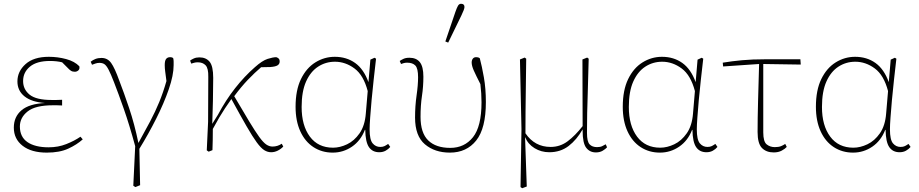

<svg xmlns="http://www.w3.org/2000/svg" viewBox="-20 -793 4851 1014"><path d="M227 13Q146 13 99.5 -23Q53 -59 53 -119Q53 -176 93.5 -210.5Q134 -245 218 -249Q147 -254 109.5 -284Q72 -314 72 -363Q72 -416 115 -454.5Q158 -493 238 -493Q285 -493 329.5 -481Q374 -469 399 -443Q402 -429 394 -421.5Q386 -414 375 -414Q363 -414 354.5 -419.5Q346 -425 337 -435L308 -464Q279 -471 244 -471Q174 -471 138 -441Q102 -411 102 -365Q102 -321 136.5 -293Q171 -265 253 -265Q265 -265 278 -265Q291 -265 308 -266V-236Q292 -237 280.5 -237Q269 -237 259 -237Q167 -237 126 -204.5Q85 -172 85 -125Q85 -70 125 -42.5Q165 -15 237 -15Q287 -15 330 -32Q373 -49 405 -71L417 -57Q386 -29 340.5 -8Q295 13 227 13Z M684 188 694 -21Q663 -135 634 -217.5Q605 -300 582 -359Q565 -403 553.5 -425Q542 -447 531.5 -454Q521 -461 505 -461Q494 -461 484 -457.5Q474 -454 466 -451L459 -467Q470 -476 484 -481.5Q498 -487 516 -487Q548 -487 567 -460.5Q586 -434 610 -367Q634 -305 662 -222Q690 -139 711 -38Q746 -101 773 -152Q800 -203 821 -254Q842 -305 859 -365Q855 -397 852.5 -415Q850 -433 850 -449Q850 -473 857.5 -482Q865 -491 878 -491Q891 -491 895 -485Q897 -477 897 -467Q897 -457 897 -449Q897 -396 871.5 -322Q846 -248 805 -166.5Q764 -85 716 -7L720 185L695 195Z M1082 8 1072 1 1079 -150 1080 -387Q1081 -432 1066 -448Q1051 -464 1024 -464Q1014 -464 1005 -461.5Q996 -459 990 -457L984 -473Q990 -478 1003 -484Q1016 -490 1033 -490Q1068 -490 1087 -467Q1106 -444 1106 -382Q1106 -322 1104.5 -260Q1103 -198 1101 -139L1131 -187Q1172 -264 1221.5 -327Q1271 -390 1326 -438Q1365 -473 1393.5 -482Q1422 -491 1439 -491Q1446 -489 1451.5 -484Q1457 -479 1457 -468Q1457 -455 1446 -448Q1435 -441 1408 -439L1359 -438Q1325 -409 1289.5 -372Q1254 -335 1217 -285Q1265 -203 1296.5 -151Q1328 -99 1349 -70Q1370 -41 1386 -30Q1402 -19 1419 -19Q1433 -19 1445.5 -23Q1458 -27 1468 -34L1476 -19Q1464 -6 1447 2.5Q1430 11 1412 11Q1393 11 1375.5 0Q1358 -11 1336 -41Q1314 -71 1282 -126.5Q1250 -182 1202 -270Q1183 -243 1168 -220.5Q1153 -198 1138 -172.5Q1123 -147 1104 -112Q1104 -82 1103.5 -54Q1103 -26 1102 0Z M1573 -228Q1573 -130 1616.5 -71.5Q1660 -13 1739 -13Q1775 -13 1813 -31Q1851 -49 1879 -89Q1907 -129 1912 -194L1922 -312Q1900 -396 1852 -431.5Q1804 -467 1749 -467Q1700 -467 1660 -441Q1620 -415 1596.5 -362.5Q1573 -310 1573 -228ZM1737 13Q1680 13 1635.5 -16Q1591 -45 1566 -99.5Q1541 -154 1541 -229Q1541 -317 1569.5 -375.5Q1598 -434 1645.5 -463.5Q1693 -493 1748 -493Q1810 -493 1855.5 -460.5Q1901 -428 1926 -359V-360L1936 -478L1958 -488L1966 -483Q1960 -429 1953.5 -372.5Q1947 -316 1942.5 -264.5Q1938 -213 1935 -172.5Q1932 -132 1932 -110Q1932 -55 1948 -36Q1964 -17 1988 -17Q2002 -17 2011 -21.5Q2020 -26 2030 -33L2041 -17Q2031 -5 2016.5 3Q2002 11 1983 11Q1947 11 1928.5 -16Q1910 -43 1909 -107H1907Q1885 -50 1839 -18.5Q1793 13 1737 13Z M2356 13Q2276 13 2224 -31Q2172 -75 2172 -172Q2172 -233 2180 -288.5Q2188 -344 2188 -385Q2188 -432 2173.5 -447Q2159 -462 2130 -462Q2120 -462 2111.5 -459.5Q2103 -457 2098 -455L2091 -471Q2098 -476 2110.5 -482Q2123 -488 2142 -488Q2179 -488 2197.5 -464.5Q2216 -441 2216 -388Q2216 -336 2208.5 -286.5Q2201 -237 2201 -176Q2201 -91 2241.5 -51.5Q2282 -12 2358 -12Q2433 -12 2478 -68.5Q2523 -125 2523 -253Q2523 -277 2521.5 -300Q2520 -323 2517 -349Q2493 -396 2482 -421Q2471 -446 2471 -463Q2471 -475 2477 -483Q2483 -491 2494 -491Q2508 -491 2514 -485Q2525 -444 2535.5 -384.5Q2546 -325 2546 -254Q2546 -115 2495 -51Q2444 13 2356 13ZM2332 -574 2385 -730Q2393 -753 2399 -763Q2405 -773 2415 -773Q2433 -773 2433 -756Q2433 -745 2417 -712L2347 -568Z M2729 195 2734 -111 2726 -479 2751 -489 2759 -483Q2758 -396 2757 -328Q2756 -260 2755.5 -202.5Q2755 -145 2755 -89Q2804 -17 2888 -17Q2938 -17 2978 -47Q3018 -77 3057 -127L3056 -479L3081 -489L3089 -483Q3087 -388 3084.5 -318.5Q3082 -249 3081 -195Q3080 -141 3080 -91Q3080 -45 3094 -30.5Q3108 -16 3133 -16Q3150 -16 3160 -21Q3170 -26 3179 -31L3186 -15Q3178 -6 3163 3Q3148 12 3127 12Q3095 12 3076 -12.5Q3057 -37 3057 -103V-108V-110Q3026 -55 2983 -22Q2940 11 2881 11Q2838 11 2803 -10.5Q2768 -32 2753 -69V-67L2762 192L2738 201Z M3301 -228Q3301 -130 3344.5 -71.5Q3388 -13 3467 -13Q3503 -13 3541 -31Q3579 -49 3607 -89Q3635 -129 3640 -194L3650 -312Q3628 -396 3580 -431.5Q3532 -467 3477 -467Q3428 -467 3388 -441Q3348 -415 3324.5 -362.5Q3301 -310 3301 -228ZM3465 13Q3408 13 3363.5 -16Q3319 -45 3294 -99.5Q3269 -154 3269 -229Q3269 -317 3297.5 -375.5Q3326 -434 3373.5 -463.5Q3421 -493 3476 -493Q3538 -493 3583.5 -460.5Q3629 -428 3654 -359V-360L3664 -478L3686 -488L3694 -483Q3688 -429 3681.5 -372.5Q3675 -316 3670.5 -264.5Q3666 -213 3663 -172.5Q3660 -132 3660 -110Q3660 -55 3676 -36Q3692 -17 3716 -17Q3730 -17 3739 -21.5Q3748 -26 3758 -33L3769 -17Q3759 -5 3744.5 3Q3730 11 3711 11Q3675 11 3656.5 -16Q3638 -43 3637 -107H3635Q3613 -50 3567 -18.5Q3521 13 3465 13Z M3799 -442 3797 -462Q3845 -470 3899 -475Q3953 -480 4025 -480H4207L4209 -452L4011 -455V-94Q4011 -45 4029 -30.5Q4047 -16 4072 -16Q4092 -16 4104.5 -21Q4117 -26 4127 -33L4135 -17Q4126 -7 4108.5 2.5Q4091 12 4066 12Q4027 12 4004 -11.5Q3981 -35 3981 -96Q3981 -165 3983.5 -258.5Q3986 -352 3989 -455Z M4321 -228Q4321 -130 4364.5 -71.5Q4408 -13 4487 -13Q4523 -13 4561 -31Q4599 -49 4627 -89Q4655 -129 4660 -194L4670 -312Q4648 -396 4600 -431.5Q4552 -467 4497 -467Q4448 -467 4408 -441Q4368 -415 4344.5 -362.5Q4321 -310 4321 -228ZM4485 13Q4428 13 4383.5 -16Q4339 -45 4314 -99.5Q4289 -154 4289 -229Q4289 -317 4317.5 -375.5Q4346 -434 4393.5 -463.5Q4441 -493 4496 -493Q4558 -493 4603.5 -460.5Q4649 -428 4674 -359V-360L4684 -478L4706 -488L4714 -483Q4708 -429 4701.5 -372.5Q4695 -316 4690.5 -264.5Q4686 -213 4683 -172.5Q4680 -132 4680 -110Q4680 -55 4696 -36Q4712 -17 4736 -17Q4750 -17 4759 -21.5Q4768 -26 4778 -33L4789 -17Q4779 -5 4764.5 3Q4750 11 4731 11Q4695 11 4676.5 -16Q4658 -43 4657 -107H4655Q4633 -50 4587 -18.5Q4541 13 4485 13Z"/></svg>

Font: Source Serif 4 SmText ExtraLight
Style: Regular
Weight: 200
Designer: Frank Grießhammer
Foundry: Adobe
Version: Version 4.005;hotconv 1.1.0;makeotfexe 2.6.0